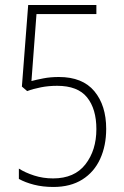

<svg xmlns="http://www.w3.org/2000/svg" viewBox="-20 -734 492 763"><path d="M214 -428Q308 -428 355 -371.5Q402 -315 402 -222Q402 -155 378 -102.5Q354 -50 307 -20.5Q260 9 192 9Q150 9 115 0Q80 -9 55 -23V-64Q80 -48 115.5 -36.5Q151 -25 191 -25Q276 -25 319.5 -81Q363 -137 363 -221Q363 -301 326 -347Q289 -393 207 -393Q173 -393 142.5 -387Q112 -381 88 -372L67 -390L92 -714H363V-678H125L105 -412Q124 -417 152 -422.5Q180 -428 214 -428Z"/></svg>

Font: Noto Sans Khmer Condensed ExtraLight
Style: Regular
Weight: 200
Width: 3
Designer: Danh Hong and the Monotype Design Team
Foundry: Monotype Imaging Inc.
Version: Version 2.004; ttfautohint (v1.8.4.7-5d5b)